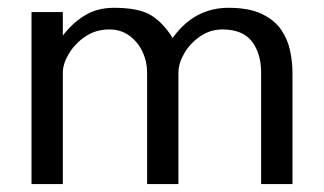

<svg xmlns="http://www.w3.org/2000/svg" viewBox="-20 -465 819 485"><path d="M718.8 0V-281.2Q718.8 -307.6 712.9 -336.4Q707 -365.2 690.4 -389.6Q673.8 -414.1 641.6 -429.7Q609.4 -445.3 556.6 -445.3Q515.6 -445.3 480.5 -427.2Q445.3 -409.2 416 -369.1Q392.6 -407.2 361.8 -426.3Q331.1 -445.3 267.6 -445.3Q225.6 -445.3 193.8 -425.8Q162.1 -406.2 138.7 -375V-434.6H59.6V0H138.7V-281.2Q138.7 -303.7 153.8 -329.1Q168.9 -354.5 195.3 -372.6Q221.7 -390.6 255.9 -390.6Q285.2 -390.6 306.6 -375Q328.1 -359.4 339.8 -334.5Q351.6 -309.6 351.6 -281.2V0H430.7V-281.2Q430.7 -304.7 445.3 -330.1Q460 -355.5 485.4 -373Q510.7 -390.6 542 -390.6Q592.8 -390.6 616.2 -360.4Q639.6 -330.1 639.6 -281.2V0Z"/></svg>

Font: Namkio Khamti
Style: Regular
Weight: 400
Designer: Debbi Hosken
Foundry: SIL International
Version: Version 3.917